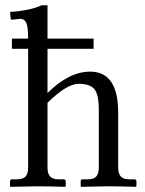

<svg xmlns="http://www.w3.org/2000/svg" viewBox="-20 -718 558 740"><path d="M88.4 -529.8H25.9V-569.3H88.4V-572.8Q88.4 -614.3 81.3 -629.9Q74.2 -645.5 58.6 -645.5L26.4 -642.1Q21 -642.1 21 -647L19 -672.4Q44.4 -672.4 88.4 -681.2Q114.7 -686 141.1 -697.8H163.1V-569.3H340.8V-529.8H163.1V-359.4Q245.6 -441.9 327.6 -441.9Q435.5 -441.9 435.5 -283.7V-71.8Q435.5 -49.3 445.3 -38.1Q455.1 -26.9 478.5 -26.9H497.6Q505.9 -26.9 505.9 -18.6V0L503.9 2Q435.5 0 396.5 0L293 2L291 0V-18.6Q291 -26.9 298.8 -26.9H317.9Q341.8 -26.9 351.3 -38.1Q360.8 -49.3 360.8 -71.8V-294.9Q360.8 -354 343.8 -374.5Q326.7 -395 283.2 -395Q237.3 -395 163.1 -321.8V-71.8Q163.1 -49.3 172.9 -38.1Q182.6 -26.9 206.1 -26.9H225.1Q233.4 -26.9 233.4 -18.6V0L231.4 2Q163.1 0 124 0L20.5 2L18.6 0V-18.6Q18.6 -26.9 26.4 -26.9H45.4Q69.3 -26.9 78.9 -38.1Q88.4 -49.3 88.4 -71.8Z"/></svg>

Font: Libertinage
Style: l
Weight: 400
Designer: OSP
Foundry: OSP
Version: Version 1.0; 2008; OFL relea